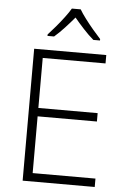

<svg xmlns="http://www.w3.org/2000/svg" viewBox="-62 -991 676 1035"><g transform="rotate(5 276.0 -473.5)"><path d="M490.7 0H100.6V-713.9H490.7V-668.5H150.9V-397.9H471.7V-352.5H150.9V-45.4H490.7ZM332 -947.3Q344.2 -926.3 365 -898.7Q385.7 -871.1 408.7 -844Q431.6 -816.9 450.2 -796.9V-789.1H414.1Q386.7 -812.5 358.9 -842.8Q331.1 -873 308.1 -900.9Q284.7 -873 256.8 -842.8Q229 -812.5 201.7 -789.1H166V-796.9Q184.6 -816.9 207.5 -844Q230.5 -871.1 251.2 -898.7Q272 -926.3 284.2 -947.3Z"/></g></svg>

Font: Open Sans Light
Style: Regular
Weight: 300
Designer: Monotype Design Team
Foundry: Monotype Imaging Inc.
Version: Version 3.000; ttfautohint (v1.8.4)